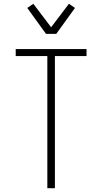

<svg xmlns="http://www.w3.org/2000/svg" viewBox="-20 -994 540 1014"><path d="M230 0V-698H63V-735H437V-698H270V0ZM223 -815 124 -952 156 -974 250 -850 344 -974 376 -952 277 -815Z"/></svg>

Font: Iosevka Extralight
Style: Regular
Weight: 200
Monospace: yes
Designer: Belleve Invis
Foundry: Belleve Invis
Version: Version 32.0.1; ttfautohint (v1.8.4)